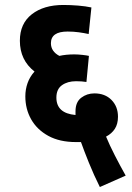

<svg xmlns="http://www.w3.org/2000/svg" viewBox="-20 -652 533 773"><path d="M382 101Q358 53 338 3.5Q318 -46 306 -80Q297 -80 286 -80Q220 -80 174.5 -105Q129 -130 105.5 -171.5Q82 -213 82 -264Q82 -292 91 -317.5Q100 -343 119 -364Q60 -410 60 -488Q60 -557 108 -594.5Q156 -632 235 -632Q264 -632 294.5 -629.5Q325 -627 348 -622L337 -515Q319 -519 297.5 -522Q276 -525 252 -525Q185 -525 185 -478Q185 -445 219 -427Q246 -433 279 -433Q294 -433 312 -431Q330 -429 338 -427L328 -322Q309 -325 286 -325Q252 -325 229.5 -309Q207 -293 207 -259Q207 -196 284 -189Q284 -197 284 -204Q284 -241 307 -258.5Q330 -276 360 -276Q403 -276 429 -249.5Q455 -223 455 -182Q455 -153 442.5 -133.5Q430 -114 407 -102Q421 -68 442.5 -26Q464 16 486 55Z"/></svg>

Font: Noto Sans Condensed
Style: Bold Italic
Weight: 700
Width: 3
Italic angle: -12°
Designer: Monotype Design Team
Foundry: Monotype Imaging Inc.
Version: Version 2.013; ttfautohint (v1.8.4.7-5d5b)